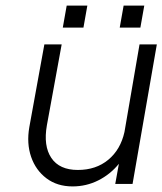

<svg xmlns="http://www.w3.org/2000/svg" viewBox="-20 -659 582 688"><path d="M423 -639H497L483 -560H409ZM219 -639H293L279 -560H205ZM148 -210Q135 -136 164 -93Q193 -50 259 -50Q324 -50 368 -86.5Q412 -123 426 -186L480 -500H542L455 0H393L406 -72Q375 -34 332 -12.5Q289 9 240 9Q185 9 146.5 -20Q108 -49 91.5 -97Q75 -145 85 -203L139 -500H201Z"/></svg>

Font: Overused Grotesk Book
Style: Italic
Weight: 350
Italic angle: -10°
Version: Version 0.003